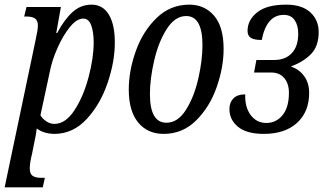

<svg xmlns="http://www.w3.org/2000/svg" viewBox="-34 -566 1391 826"><path d="M119 -393Q129 -439 129 -455Q129 -478 116.5 -486.5Q104 -495 80 -495H70L80 -536H228L208 -424H212Q242 -481 277.5 -513.5Q313 -546 360 -546Q408 -546 434 -503.5Q460 -461 460 -383Q460 -301 429 -209.5Q398 -118 339.5 -54.5Q281 9 202 10Q156 10 124 -13Q123 -9 121.5 4.5Q120 18 116 35L104 95Q94 135 94 158Q94 182 106.5 190.5Q119 199 142 199H159L150 240H-14ZM369 -383Q369 -428 358.5 -457Q348 -486 324 -486Q296 -486 266.5 -449.5Q237 -413 213.5 -360Q190 -307 181 -261L140 -70Q148 -56 164.5 -44.5Q181 -33 200 -33Q248 -33 286.5 -92Q325 -151 347 -234Q369 -317 369 -383Z M520 -181Q520 -262 550.5 -347Q581 -432 640 -489Q699 -546 780 -546Q846 -546 887 -498.5Q928 -451 928 -355Q928 -277 898.5 -192Q869 -107 810.5 -48.5Q752 10 670 10Q601 10 560.5 -39Q520 -88 520 -181ZM837 -372Q837 -497 767 -497Q719 -497 683.5 -441.5Q648 -386 629.5 -306.5Q611 -227 611 -161Q611 -38 682 -38Q731 -38 766 -93.5Q801 -149 819 -227.5Q837 -306 837 -372Z M953 -97Q953 -125 970 -142.5Q987 -160 1021 -160Q1019 -105 1044.5 -71Q1070 -37 1112 -37Q1154 -37 1181.5 -70.5Q1209 -104 1209 -167Q1209 -206 1189 -230Q1169 -254 1133 -254H1059L1069 -308H1146Q1194 -308 1221.5 -337.5Q1249 -367 1249 -421Q1249 -457 1233.5 -479.5Q1218 -502 1187 -502Q1113 -502 1092 -394Q1060 -394 1045.5 -403Q1031 -412 1031 -433Q1031 -480 1072.5 -513Q1114 -546 1197 -546Q1265 -546 1301 -513Q1337 -480 1337 -428Q1337 -368 1305 -334.5Q1273 -301 1220 -281L1219 -279Q1253 -268 1274.5 -238.5Q1296 -209 1296 -166Q1296 -85 1244 -37.5Q1192 10 1101 10Q1027 10 990 -20.5Q953 -51 953 -97Z"/></svg>

Font: Noto Serif Cond
Style: Italic
Weight: 400
Width: 3
Italic angle: -12°
Designer: Monotype Design Team
Foundry: Monotype Imaging Inc.
Version: Version 1.001